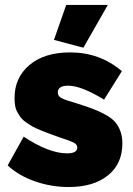

<svg xmlns="http://www.w3.org/2000/svg" viewBox="-20 -750 541 780"><path d="M318.8 -556.2 199.2 -587.9 249 -730H418ZM258.8 9.8Q188.5 9.8 122.3 -13.2Q56.2 -36.1 11.2 -78.1L76.2 -194.8Q178.7 -127 252.9 -127Q293.9 -127 293.9 -150.9Q293.9 -163.1 279.3 -170.7Q264.6 -178.2 225.1 -190.9Q197.3 -200.7 180.9 -206.8Q164.6 -212.9 143.6 -221.4Q122.6 -230 110.8 -236.8Q99.1 -243.7 85.4 -253.2Q71.8 -262.7 64.7 -272.2Q57.6 -281.7 50.8 -293.9Q43.9 -306.2 41.5 -320.6Q39.1 -335 39.1 -352.1Q39.1 -434.6 99.6 -485.8Q160.2 -537.1 265.1 -537.1Q385.7 -537.1 475.1 -460.9L402.8 -345.2Q310.5 -401.9 256.8 -401.9Q214.8 -401.9 214.8 -374Q214.8 -359.9 229.2 -351.8Q243.7 -343.8 282.2 -333Q326.2 -319.3 354.5 -308.8Q382.8 -298.3 408.4 -284.2Q434.1 -270 447.8 -254.2Q461.4 -238.3 469.2 -216.8Q477.1 -195.3 477.1 -167Q477.1 -84.5 418.5 -37.4Q359.9 9.8 258.8 9.8Z"/></svg>

Font: Rawline Black
Style: Regular
Weight: 900
Designer: Matt McInerney, Pablo Impallari, Rodrigo Fuenzalida
Foundry: Matt McInerney, Pablo Impallari, Rodrigo Fuenzalida
Version: Version 4.020;PS 004.020;hotconv 1.0.88;makeotf.lib2.5.64775